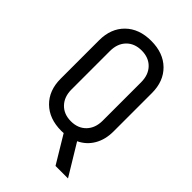

<svg xmlns="http://www.w3.org/2000/svg" viewBox="-266 -846 1131 1131"><g transform="rotate(45 300.0 -280.0)"><path d="M422 180 319 9Q315 9 310 9.5Q305 10 300 10Q199 10 139.5 -48.5Q80 -107 80 -205V-525Q80 -623 139.5 -681.5Q199 -740 300 -740Q401 -740 460.5 -681.5Q520 -623 520 -525V-205Q520 -138 491 -88Q462 -38 409 -13L526 180ZM300 -70Q359 -70 394.5 -107Q430 -144 430 -205V-525Q430 -587 394.5 -623.5Q359 -660 300 -660Q241 -660 205.5 -623.5Q170 -587 170 -525V-205Q170 -144 205.5 -107Q241 -70 300 -70Z"/></g></svg>

Font: JetBrainsMono Nerd Font Mono
Style: Regular
Weight: 400
Monospace: yes
Designer: Philipp Nurullin, Konstantin Bulenkov
Foundry: JetBrains
Version: Version 2.304; ttfautohint (v1.8.4.7-5d5b);Nerd Fonts 2.3.0